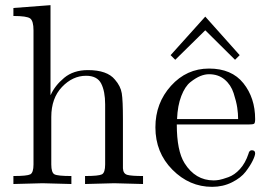

<svg xmlns="http://www.w3.org/2000/svg" viewBox="-20 -714 1039 745"><path d="M32 0V-31Q85 -31 97.5 -37.5Q110 -44 110 -76V-596Q110 -633 97 -642.5Q84 -652 32 -652V-683L176 -694V-346H177Q193 -382 229 -412Q265 -442 321 -442Q396 -442 426 -405Q448 -380 452.5 -352Q457 -324 457 -252V-61Q458 -40 474 -35.5Q490 -31 535 -31V0Q433 -3 423 -3Q415 -3 310 0V-31Q363 -31 375.5 -37.5Q388 -44 388 -76V-309Q388 -360 372.5 -390Q357 -420 314 -420Q262 -420 220.5 -376.5Q179 -333 179 -260V-76Q179 -44 191.5 -37.5Q204 -31 257 -31V0Q155 -3 145 -3Q137 -3 32 0Z M642 -500 776 -649H777L910 -500L892 -482L777 -596H776L660 -482ZM583 -220Q583 -314 643.5 -381Q704 -448 791 -448Q879 -448 924.5 -391Q970 -334 970 -252Q970 -237 966 -234Q962 -231 945 -231H666Q666 -129 696 -81Q738 -14 809 -14Q819 -14 830.5 -16Q842 -18 866 -26.5Q890 -35 911 -58Q932 -81 944 -117Q947 -131 957 -131Q970 -131 970 -119Q970 -110 960.5 -90.5Q951 -71 933 -47.5Q915 -24 880 -6.5Q845 11 803 11Q715 11 649 -55.5Q583 -122 583 -220ZM667 -252H904Q904 -273 900.5 -296.5Q897 -320 886.5 -352.5Q876 -385 851.5 -405.5Q827 -426 791 -426Q775 -426 757.5 -419Q740 -412 719 -395.5Q698 -379 683.5 -341.5Q669 -304 667 -252Z"/></svg>

Font: CMU Serif
Style: Roman
Weight: 500
Version: Version 0.7.0